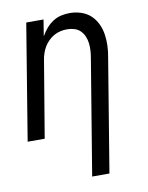

<svg xmlns="http://www.w3.org/2000/svg" viewBox="-84 -599 668 865"><g transform="rotate(-10 250.0 -166.5)"><path d="M267 205 354 -322Q357 -339 358 -356Q359 -373 357 -389.5Q355 -406 348.5 -421Q342 -436 331 -447Q320 -458 304 -463Q288 -468 271 -468Q255 -468 239.5 -464.5Q224 -461 210 -453Q196 -445 184 -433Q172 -421 164 -407Q156 -393 151 -377.5Q146 -362 144 -347L86 0H8L95 -530H174L162 -455Q172 -473 186 -489.5Q200 -506 217.5 -517.5Q235 -529 255 -533.5Q275 -538 295 -538Q321 -538 346 -530Q371 -522 389.5 -505Q408 -488 419 -465Q430 -442 434 -416.5Q438 -391 437 -364Q436 -337 431 -311L346 205Z"/></g></svg>

Font: Iosevka Curly Oblique
Style: Regular
Weight: 400
Italic angle: -9°
Monospace: yes
Designer: Belleve Invis
Foundry: Belleve Invis
Version: Version 11.1.0; ttfautohint (v1.8.3)